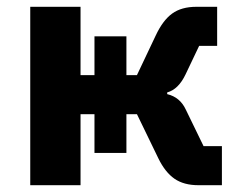

<svg xmlns="http://www.w3.org/2000/svg" viewBox="-20 -545 711 565"><path d="M69 0V-525H217V-324H258V-438H352V-324H383L438 -440Q459 -485 486.5 -505Q514 -525 558 -525H619V-410H566L526 -326Q505 -282 472 -273V-268Q510 -259 527 -222L579 -115H633V0H564Q521 0 493.5 -19Q466 -38 446 -79L383 -209H352V-95H258V-209H217V0Z"/></svg>

Font: Aneliza
Style: Bold
Weight: 700
Designer: Mike Abbink, Paul van der Laan, Pieter van Rosmalen
Foundry: Bold Monday
Version: Version 3.0